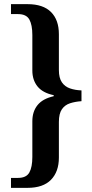

<svg xmlns="http://www.w3.org/2000/svg" viewBox="-20 -780 446 926"><path d="M33 126V78H67Q107 78 121.5 52Q136 26 136 -23V-195Q136 -242 161 -273Q186 -304 239 -316V-321Q186 -332 161 -363Q136 -394 136 -440V-611Q136 -660 121.5 -686Q107 -712 67 -712H33V-760H113Q188 -760 226 -722Q264 -684 264 -615V-442Q264 -404 278.5 -383Q293 -362 318 -353.5Q343 -345 373 -344V-292Q343 -290 318 -282Q293 -274 278.5 -253Q264 -232 264 -192V-20Q264 48 226 87Q188 126 113 126Z"/></svg>

Font: Noto Serif Lao SemiCondensed SemiBold
Style: Regular
Weight: 600
Width: 4
Designer: Monotype Design Team
Foundry: Monotype Imaging Inc.
Version: Version 2.003; ttfautohint (v1.8.4.7-5d5b)